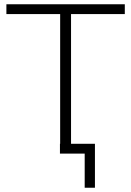

<svg xmlns="http://www.w3.org/2000/svg" viewBox="-20 -720 615 900"><path d="M565 -654H313V-46H425V160H377V0H261V-46H262V-654H10V-700H565Z"/></svg>

Font: mBank Light
Style: Regular
Weight: 300
Designer: Julieta Ulanovsky
Foundry: Julieta Ulanovsky
Version: Version 7.200;PS 007.200;hotconv 1.0.88;makeotf.lib2.5.64775